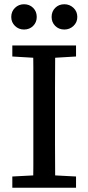

<svg xmlns="http://www.w3.org/2000/svg" viewBox="-20 -884 416 904"><path d="M93 -745Q68 -745 50.5 -762Q33 -779 33 -804Q33 -830 50.5 -847Q68 -864 93 -864Q119 -864 136 -847Q153 -830 153 -804Q153 -779 136 -762Q119 -745 93 -745ZM283 -745Q257 -745 240 -762Q223 -779 223 -804Q223 -830 240 -847Q257 -864 283 -864Q308 -864 326 -847Q344 -830 344 -804Q344 -779 326 -762Q308 -745 283 -745ZM38 0V-53L172 -60H204L338 -53V0ZM136 0Q137 -52 137 -103.5Q137 -155 137 -207Q137 -259 137 -311V-360Q137 -412 137 -463.5Q137 -515 137 -567Q137 -619 136 -670H240Q240 -619 239.5 -567.5Q239 -516 239 -464Q239 -412 239 -360V-311Q239 -260 239 -208Q239 -156 239.5 -104Q240 -52 240 0ZM38 -618V-670H338V-618L204 -610H172Z"/></svg>

Font: Source Serif 4
Style: Regular
Weight: 400
Designer: Frank Grießhammer
Foundry: Adobe Systems Incorporated
Version: Version 4.004;hotconv 1.0.116;makeotfexe 2.5.65601